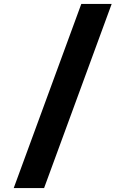

<svg xmlns="http://www.w3.org/2000/svg" viewBox="-20 -850 640 980"><path d="M205 110 550 -830H395L50 110Z"/></svg>

Font: Tekne LDO ExtraBold
Style: Regular
Weight: 800
Monospace: yes
Designer: Alessio Laiso, Mario Rullo, Paolo Rosset
Foundry: Alessio Laiso
Version: Version 1.000;hotconv 1.0.109;makeotfexe 2.5.65596